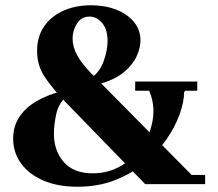

<svg xmlns="http://www.w3.org/2000/svg" viewBox="-20 -700 830 730"><path d="M597 -35H760V0H552ZM332 -408Q360 -428 374.5 -468.5Q389 -509 389 -544Q389 -588 368.5 -612.5Q348 -637 320 -637Q290 -637 273 -611Q256 -585 256 -553Q256 -522 273 -490.5Q290 -459 327 -421L743 0H532L228 -313Q179 -364 150 -407.5Q121 -451 121 -506Q121 -561 147.5 -599.5Q174 -638 220.5 -659Q267 -680 326 -680Q379 -680 421.5 -663.5Q464 -647 489 -617Q514 -587 514 -546Q514 -518 499.5 -486Q485 -454 451.5 -426Q418 -398 360 -381ZM494 -390H730V-355H685L680 -350Q680 -313 663 -265.5Q646 -218 612.5 -169.5Q579 -121 530 -80.5Q481 -40 417 -15Q353 10 275 10Q199 10 144 -14Q89 -38 59.5 -79.5Q30 -121 30 -173Q30 -219 53 -254.5Q76 -290 117.5 -314.5Q159 -339 214 -353L235 -335Q203 -308 194 -267Q185 -226 185 -191Q185 -127 222.5 -84Q260 -41 332 -41Q393 -41 442 -70.5Q491 -100 522.5 -147.5Q554 -195 561.5 -250Q569 -305 547 -355H494Z"/></svg>

Font: Brygada 1918
Style: Regular
Weight: 400
Designer: Mateusz Machalski | Borys Kosmynka | Przemek Hoffer
Foundry: NIEPODLEGLA 2018
Version: Version 3.006